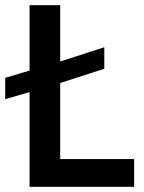

<svg xmlns="http://www.w3.org/2000/svg" viewBox="-21 -720 554 740"><path d="M211 -107H496V0H93V-365L-1 -338V-420L93 -448V-700H211V-483L381 -538V-455L211 -400Z"/></svg>

Font: Steamflix Grotesk
Style: Regular
Weight: 400
Designer: Julieta Ulanovsky
Foundry: Julieta Ulanovsky
Version: Version 4.000;PS 004.000;hotconv 1.0.88;makeotf.lib2.5.64775